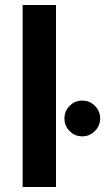

<svg xmlns="http://www.w3.org/2000/svg" viewBox="-20 -750 422 770"><path d="M70.8 -730V0H204.6V-730ZM309.6 -203.2Q339.2 -203.2 360.4 -224.3Q381.6 -245.4 381.6 -274.8Q381.6 -304.2 360.6 -325.4Q339.6 -346.6 309.6 -346.6Q279.9 -346.6 259.2 -325.4Q238.4 -304.2 238.4 -274.8Q238.4 -245.4 259.2 -224.3Q279.9 -203.2 309.6 -203.2Z"/></svg>

Font: Secuela Light
Style: Regular
Weight: 300
Designer: Fernando Haro
Foundry: deFharo
Version: Version 1.708